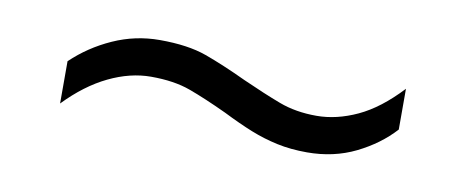

<svg xmlns="http://www.w3.org/2000/svg" viewBox="-29 -447 616 255"><g transform="rotate(10 279.5 -319.5)"><path d="M56 -327Q79 -349 109 -362.5Q139 -376 172 -376Q210 -376 235 -367Q260 -358 292 -343Q321 -330 343.5 -321.5Q366 -313 394 -313Q421 -313 449 -326Q477 -339 505 -369V-314Q485 -292 455.5 -277.5Q426 -263 390 -263Q368 -263 349.5 -267Q331 -271 313.5 -278Q296 -285 274 -296Q244 -310 222 -318Q200 -326 169 -326Q141 -326 112 -312Q83 -298 56 -270V-327Z"/></g></svg>

Font: Noto Sans Oriya Light
Style: Regular
Weight: 300
Version: Version 2.003